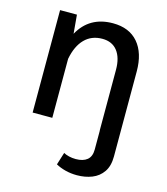

<svg xmlns="http://www.w3.org/2000/svg" viewBox="-112 -606 808 930"><g transform="rotate(15 291.5 -141.0)"><path d="M173.8 0H75.2V-513.7H159.7L168 -419.9Q222.2 -518.6 339.8 -518.6Q421.9 -518.6 466.3 -466.8Q510.7 -415 510.7 -322.8V103.5Q510.7 151.4 490.2 181.2Q469.7 210.9 435.5 224.4Q401.4 237.8 360.4 237.8Q329.6 237.8 302.2 230.7Q274.9 223.6 253.9 211.9L273.4 149.4Q284.7 155.8 300.8 159.7Q316.9 163.6 335 163.6Q371.6 163.6 391.8 147Q412.1 130.4 412.1 95.2V0H411.6V-304.7Q411.6 -364.7 385.3 -398.7Q358.9 -432.6 309.6 -432.6Q255.9 -432.6 221.2 -397.5Q186.5 -362.3 173.8 -295.9Z"/></g></svg>

Font: Estedad-FD Medium
Style: Regular
Weight: 500
Designer: Amin Abedi
Version: Version 7.3